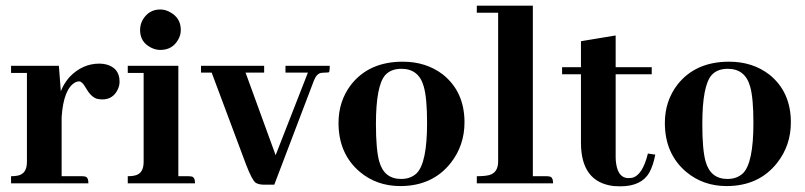

<svg xmlns="http://www.w3.org/2000/svg" viewBox="-20 -655 2875 686"><path d="M272.5 -25.4H200.2V-236.3Q207 -338.9 250 -361.3Q256.8 -364.3 262.7 -364.3Q273.4 -364.3 286.1 -341.8Q303.7 -310.5 324.2 -302.7Q334 -299.8 345.7 -299.8Q384.8 -299.8 401.4 -336.9Q407.2 -349.6 407.2 -363.3Q407.2 -412.1 359.4 -424.8Q347.7 -427.7 335 -427.7Q274.4 -427.7 228.5 -379.9Q208 -356.4 197.3 -329.1L190.4 -419.9H19.5V-394.5H76.2V-76.2Q76.2 -33.2 42 -27.3Q32.2 -25.4 19.5 -25.4V0H295.9Q295.9 -22.5 283.2 -24.4Q278.3 -25.4 272.5 -25.4Z M653.3 -25.4H617.2V-419.9H436.5V-394.5H493.2V-76.2Q493.2 -33.2 459 -27.3Q449.2 -25.4 436.5 -25.4V0H676.8Q676.8 -22.5 664.1 -24.4Q659.2 -25.4 653.3 -25.4ZM626 -547.9Q626 -590.8 587.9 -611.3Q571.3 -621.1 552.7 -621.1Q510.7 -621.1 489.3 -583Q480.5 -566.4 480.5 -547.9Q480.5 -504.9 518.6 -485.4Q535.2 -476.6 552.7 -476.6Q595.7 -476.6 616.2 -512.7Q626 -529.3 626 -547.9Z M923.8 -395.5V-419.9H698.2V-395.5H736.3L859.4 -66.4Q880.9 -10.7 893.6 -2Q904.3 4.9 924.8 4.9H960L1101.6 -367.2Q1111.3 -391.6 1127 -394.5Q1132.8 -395.5 1138.7 -395.5Q1154.3 -395.5 1156.2 -397.5Q1158.2 -403.3 1158.2 -419.9H1000V-395.5H1080.1L964.8 -100.6L857.4 -395.5Z M1323.2 -211.9Q1323.2 -348.6 1356.4 -386.7Q1377 -409.2 1414.1 -409.2Q1476.6 -409.2 1494.1 -345.7Q1505.9 -304.7 1505.9 -215.8Q1505.9 -73.2 1468.8 -36.1Q1447.3 -15.6 1413.1 -15.6Q1352.5 -15.6 1335 -78.1Q1323.2 -120.1 1323.2 -211.9ZM1418.9 -434.6Q1298.8 -434.6 1234.4 -352.5Q1189.5 -293.9 1189.5 -215.8Q1189.5 -105.5 1265.6 -41Q1326.2 9.8 1410.2 9.8Q1525.4 9.8 1590.8 -73.2Q1639.6 -135.7 1639.6 -217.8Q1639.6 -327.1 1562.5 -388.7Q1502.9 -434.6 1418.9 -434.6Z M1932.6 -25.4H1883.8V-634.8H1683.6V-609.4H1759.8V-78.1Q1759.8 -38.1 1727.5 -29.3Q1710.9 -25.4 1683.6 -25.4V0H1956.1Q1956.1 -22.5 1943.4 -24.4Q1938.5 -25.4 1932.6 -25.4Z M1988.3 -389.6H2055.7V-145.5Q2055.7 -3.9 2172.9 9.8Q2184.6 10.7 2196.3 10.7Q2271.5 10.7 2299.8 -38.1Q2313.5 -62.5 2321.3 -102.5L2294.9 -106.4Q2275.4 -27.3 2237.3 -19.5Q2231.4 -18.6 2225.6 -18.6Q2189.5 -18.6 2181.6 -69.3Q2179.7 -81.1 2179.7 -93.8V-389.6H2308.6V-415H2179.7V-528.3L2055.7 -507.8V-415H1988.3Z M2489.3 -211.9Q2489.3 -348.6 2522.5 -386.7Q2543 -409.2 2580.1 -409.2Q2642.6 -409.2 2660.2 -345.7Q2671.9 -304.7 2671.9 -215.8Q2671.9 -73.2 2634.8 -36.1Q2613.3 -15.6 2579.1 -15.6Q2518.6 -15.6 2501 -78.1Q2489.3 -120.1 2489.3 -211.9ZM2585 -434.6Q2464.8 -434.6 2400.4 -352.5Q2355.5 -293.9 2355.5 -215.8Q2355.5 -105.5 2431.6 -41Q2492.2 9.8 2576.2 9.8Q2691.4 9.8 2756.8 -73.2Q2805.7 -135.7 2805.7 -217.8Q2805.7 -327.1 2728.5 -388.7Q2668.9 -434.6 2585 -434.6Z"/></svg>

Font: Abhaya Libre ExtraBold
Style: Regular
Weight: 800
Designer: Pushpananda Ekanayake, Sol Matas, Pathum Egodawatta
Foundry: Mooniak
Version: Version 1.050 ; ttfautohint (v1.6)